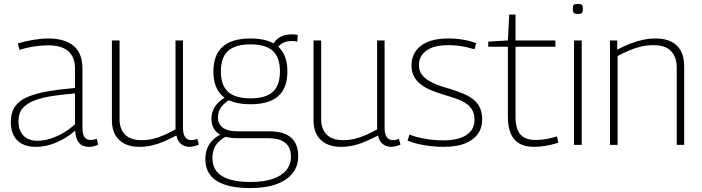

<svg xmlns="http://www.w3.org/2000/svg" viewBox="-20 -738 3577 978"><path d="M35 -117Q35 -165 56.5 -195.5Q78 -226 120 -244Q162 -262 222.5 -272.5Q283 -283 362 -290V-390Q362 -446 328.5 -476.5Q295 -507 227 -507Q207 -507 183.5 -505Q160 -503 134 -498Q108 -493 79 -484L71 -517Q112 -529 152 -535.5Q192 -542 228 -542Q283 -542 321.5 -525Q360 -508 380 -474.5Q400 -441 400 -390V-90Q400 -52 411 -38.5Q422 -25 442 -25Q449 -25 456.5 -26.5Q464 -28 473 -31L480 -1Q467 5 455.5 7.5Q444 10 433 10Q400 10 382.5 -10.5Q365 -31 363 -73Q340 -52 309 -33.5Q278 -15 241 -2.5Q204 10 161 10Q132 10 109 2Q86 -6 69.5 -21.5Q53 -37 44 -61Q35 -85 35 -117ZM74 -122Q74 -72 100 -46.5Q126 -21 170 -21Q204 -21 238 -32Q272 -43 304 -62Q336 -81 362 -105V-262Q299 -257 246.5 -249Q194 -241 155 -226Q116 -211 95 -186Q74 -161 74 -122Z M688 10Q646 10 615 -5.5Q584 -21 567 -51Q550 -81 550 -125V-532H589V-130Q589 -81 617 -52.5Q645 -24 701 -24Q732 -24 760.5 -31Q789 -38 817 -50.5Q845 -63 874 -79V-532H912V-88Q912 -64 918 -49.5Q924 -35 934 -29.5Q944 -24 955 -24Q970 -24 985 -31L993 -1Q985 2 977 4.5Q969 7 961 8.5Q953 10 945 10Q922 10 903 -4Q884 -18 879 -48Q848 -32 817.5 -18.5Q787 -5 755.5 2.5Q724 10 688 10Z M1255 220Q1142 220 1084 183.5Q1026 147 1026 72Q1026 44 1035 19.5Q1044 -5 1064 -25Q1084 -45 1116 -59L1146 -49Q1115 -36 1096.5 -18.5Q1078 -1 1070 20.5Q1062 42 1062 66Q1062 108 1083.5 135Q1105 162 1148.5 175.5Q1192 189 1256 189Q1323 189 1368.5 173.5Q1414 158 1438 129Q1462 100 1462 60Q1462 28 1449 7.5Q1436 -13 1410.5 -23.5Q1385 -34 1346 -34H1191Q1146 -34 1116 -45.5Q1086 -57 1071.5 -79.5Q1057 -102 1057 -133Q1057 -167 1074.5 -194Q1092 -221 1128 -243L1152 -231Q1122 -214 1106 -191.5Q1090 -169 1090 -140Q1090 -108 1114 -88.5Q1138 -69 1191 -69H1353Q1426 -69 1462.5 -37Q1499 -5 1499 58Q1499 109 1470 145Q1441 181 1387 200.5Q1333 220 1255 220ZM1256 -207Q1161 -207 1114 -248.5Q1067 -290 1067 -374Q1067 -458 1114 -500Q1161 -542 1256 -542Q1351 -542 1397.5 -500Q1444 -458 1444 -374Q1444 -290 1397.5 -248.5Q1351 -207 1256 -207ZM1256 -237Q1333 -237 1369.5 -270Q1406 -303 1406 -374Q1406 -446 1369.5 -479Q1333 -512 1256 -512Q1179 -512 1142 -479Q1105 -446 1105 -374Q1105 -303 1142 -270Q1179 -237 1256 -237ZM1386 -481 1367 -504Q1379 -533 1404.5 -548Q1430 -563 1465 -563Q1474 -563 1481 -562.5Q1488 -562 1497 -560L1494 -526Q1487 -528 1480 -528.5Q1473 -529 1465 -529Q1437 -529 1417.5 -517.5Q1398 -506 1386 -481Z M1715 10Q1673 10 1642 -5.5Q1611 -21 1594 -51Q1577 -81 1577 -125V-532H1616V-130Q1616 -81 1644 -52.5Q1672 -24 1728 -24Q1759 -24 1787.5 -31Q1816 -38 1844 -50.5Q1872 -63 1901 -79V-532H1939V-88Q1939 -64 1945 -49.5Q1951 -35 1961 -29.5Q1971 -24 1982 -24Q1997 -24 2012 -31L2020 -1Q2012 2 2004 4.5Q1996 7 1988 8.5Q1980 10 1972 10Q1949 10 1930 -4Q1911 -18 1906 -48Q1875 -32 1844.5 -18.5Q1814 -5 1782.5 2.5Q1751 10 1715 10Z M2056 -22 2066 -53Q2081 -46 2102 -40.5Q2123 -35 2145.5 -31Q2168 -27 2192 -25Q2216 -23 2239 -23Q2314 -23 2355.5 -50Q2397 -77 2397 -128Q2397 -155 2387.5 -174Q2378 -193 2359 -207.5Q2340 -222 2310.5 -233Q2281 -244 2242 -255Q2208 -265 2178 -277.5Q2148 -290 2125 -307Q2102 -324 2089 -348Q2076 -372 2076 -405Q2076 -467 2123.5 -504.5Q2171 -542 2265 -542Q2292 -542 2317.5 -539Q2343 -536 2366 -530.5Q2389 -525 2406 -518L2397 -487Q2381 -492 2359.5 -497Q2338 -502 2314 -505Q2290 -508 2265 -508Q2191 -508 2152.5 -480.5Q2114 -453 2114 -407Q2114 -380 2126.5 -361.5Q2139 -343 2160 -329.5Q2181 -316 2208.5 -305.5Q2236 -295 2266 -287Q2306 -275 2337.5 -262Q2369 -249 2391 -231.5Q2413 -214 2424.5 -189.5Q2436 -165 2436 -130Q2436 -102 2427 -79.5Q2418 -57 2401 -40.5Q2384 -24 2360.5 -12.5Q2337 -1 2306 4.5Q2275 10 2238 10Q2206 10 2172 6Q2138 2 2108.5 -5Q2079 -12 2056 -22Z M2701 10Q2654 10 2624.5 -7.5Q2595 -25 2581 -59Q2567 -93 2567 -142V-500H2467V-526L2567 -532L2574 -664H2606V-532H2809V-500H2606V-143Q2606 -82 2630.5 -53.5Q2655 -25 2710 -25Q2738 -25 2764.5 -30Q2791 -35 2817 -43L2824 -11Q2790 0 2758.5 5Q2727 10 2701 10Z M2923 -667Q2908 -667 2903 -672Q2898 -677 2898 -693Q2898 -709 2902.5 -713.5Q2907 -718 2923 -718Q2940 -718 2944.5 -713.5Q2949 -709 2949 -693Q2949 -677 2944.5 -672Q2940 -667 2923 -667ZM2904 0V-532H2943V0Z M3087 0V-532H3124V-485Q3156 -502 3187.5 -514.5Q3219 -527 3252 -534.5Q3285 -542 3322 -542Q3367 -542 3399 -526Q3431 -510 3448 -479Q3465 -448 3465 -400V0H3427V-394Q3427 -447 3398.5 -477.5Q3370 -508 3309 -508Q3276 -508 3246 -501Q3216 -494 3186.5 -481.5Q3157 -469 3126 -453V0Z"/></svg>

Font: Georama ExtraCondensed Thin ExtraLight
Style: Regular
Weight: 250
Version: Version 1.001